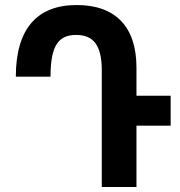

<svg xmlns="http://www.w3.org/2000/svg" viewBox="-20 -744 718 764"><path d="M523 0V-244H659V-363H523V-475C523 -638 439 -724 285 -724C129 -724 43 -631 43 -439H181C181 -566 215 -605 283 -605C350 -605 385 -566 385 -464V0Z"/></svg>

Font: Noto Sans Armenian Condensed
Style: Bold
Weight: 700
Width: 3
Designer: Monotype Design Team
Foundry: Monotype Imaging Inc.
Version: Version 2.008